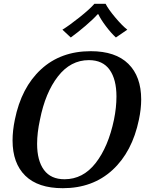

<svg xmlns="http://www.w3.org/2000/svg" viewBox="-20 -979 762 1009"><path d="M308 -823Q344 -845 398.5 -888.5Q453 -932 476 -959H535Q549 -931 585.5 -887.5Q622 -844 649 -823L589 -782Q563 -806 536 -842Q509 -878 497 -904H493Q471 -879 429.5 -843.5Q388 -808 352 -782ZM46 -241Q46 -292 58 -350Q92 -519 195.5 -614.5Q299 -710 457 -710Q587 -710 654.5 -643.5Q722 -577 722 -456Q722 -407 710 -350Q675 -181 571 -85.5Q467 10 310 10Q180 10 113 -55.5Q46 -121 46 -241ZM579 -350Q592 -414 592 -472Q592 -562 556 -612.5Q520 -663 447 -663Q351 -663 284.5 -577.5Q218 -492 190 -350Q175 -281 175 -223Q175 -135 211 -86Q247 -37 319 -37Q416 -37 482.5 -122Q549 -207 579 -350Z"/></svg>

Font: Trirong SemiBold
Style: Italic
Weight: 600
Italic angle: -12°
Designer: Katatrad Team
Foundry: CadsonDemak
Version: Version 1.001